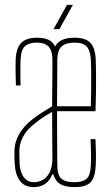

<svg xmlns="http://www.w3.org/2000/svg" viewBox="-20 -759 456 784"><path d="M118 5Q80 5 61.2 -20.8Q42.5 -46.5 40 -90Q39.5 -105 39 -118Q38.5 -131 39 -145Q40 -179.5 58.5 -211.8Q77 -244 110 -270Q128 -284.5 149.8 -298.5Q171.5 -312.5 193 -325Q193 -356 193.2 -384.8Q193.5 -413.5 193.8 -444.8Q194 -476 194 -514Q194 -539.5 187.2 -555Q180.5 -570.5 166.2 -577.8Q152 -585 129 -585Q99 -585 82.2 -570.5Q65.5 -556 64 -514Q63.5 -499.5 63.2 -482.2Q63 -465 63.2 -446.5Q63.5 -428 64 -410H45Q44.5 -428 44 -446.5Q43.5 -465 43.5 -482.2Q43.5 -499.5 44 -514Q45 -546.5 54.5 -566.5Q64 -586.5 83 -595.8Q102 -605 131 -605Q160.5 -605 178.2 -596.5Q196 -588 205 -569Q215 -588 234.8 -596.5Q254.5 -605 285 -605Q329.5 -605 349.2 -584Q369 -563 371 -514Q371.5 -500.5 371.8 -481.5Q372 -462.5 372.2 -437.2Q372.5 -412 372 -379.2Q371.5 -346.5 370 -305H213Q213 -255.5 213.2 -203.2Q213.5 -151 214 -85Q214 -44 230.5 -29.5Q247 -15 283 -15Q319 -15 334.2 -29.5Q349.5 -44 351 -85Q352 -107.5 351.8 -133.2Q351.5 -159 350 -191H370Q371.5 -159 371.8 -133Q372 -107 371 -85Q369 -37 351 -16Q333 5 285 5Q247.5 5 226.5 -7.2Q205.5 -19.5 198 -47H193Q185.5 -24.5 166.5 -9.8Q147.5 5 118 5ZM118 -15Q137 -15 153.8 -24Q170.5 -33 181.5 -53Q192.5 -73 194 -106Q193.5 -155 193.2 -203.8Q193 -252.5 193 -302Q176.5 -293 157.5 -281Q138.5 -269 110 -245Q87 -225 73.5 -199.2Q60 -173.5 59 -145Q59 -137 59.2 -121.5Q59.5 -106 60 -90Q62.5 -54 78 -34.5Q93.5 -15 118 -15ZM213 -325H351Q352.5 -391 352.5 -438.2Q352.5 -485.5 351 -514Q349 -552.5 334 -568.8Q319 -585 285 -585Q248.5 -585 231.2 -568.8Q214 -552.5 214 -514Q214 -458.5 213.5 -413.2Q213 -368 213 -325ZM198.5 -640 253.5 -739H277.5L222.5 -640Z"/></svg>

Font: Big Shoulders Display Thin Thin
Style: Regular
Weight: 250
Version: Version 2.002